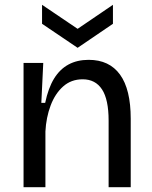

<svg xmlns="http://www.w3.org/2000/svg" viewBox="-20 -779 634 799"><path d="M78 0V-319V-517H160L152 -351H168Q181 -413 205 -452Q229 -491 265 -510.5Q301 -530 349 -530Q435 -530 479.5 -468.5Q524 -407 524 -285V0H432V-277Q432 -365 404.5 -407Q377 -449 324 -449Q276 -449 242.5 -419Q209 -389 190.5 -339.5Q172 -290 169 -232V0ZM155 -759 303 -659 450 -759V-680L303 -580L155 -680Z"/></svg>

Font: Bricolage Grotesque 16pt
Style: Regular
Weight: 400
Version: Version 1.001;gftools[0.9.33.dev8+g029e19f]